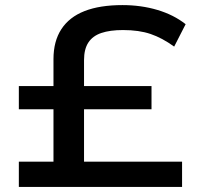

<svg xmlns="http://www.w3.org/2000/svg" viewBox="-20 -734 788 754"><path d="M54 0V-99H190V-305H54V-396H190V-502Q190 -572 221 -619.5Q252 -667 312 -690.5Q372 -714 461 -714Q534 -714 598 -695Q662 -676 709 -639L664 -551Q617 -585 571.5 -600.5Q526 -616 463 -616Q412 -616 378 -604.5Q344 -593 327 -567Q310 -541 310 -498V-396H575V-305H310V-99H695V0Z"/></svg>

Font: Nunito Sans 7pt Expanded SemiBold
Style: Regular
Weight: 600
Width: 7
Designer: Vernon Adams
Foundry: Vernon Adams
Version: Version 3.101;gftools[0.9.27]